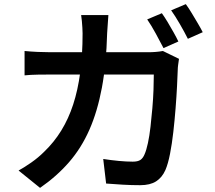

<svg xmlns="http://www.w3.org/2000/svg" viewBox="-20 -860 1040 930"><path d="M764 -796Q777 -778 792 -753Q807 -728 821 -703Q835 -678 844 -659L772 -627Q756 -658 734.5 -697.5Q713 -737 693 -766ZM880 -840Q894 -821 909 -796Q924 -771 938.5 -746.5Q953 -722 962 -704L890 -672Q874 -704 851.5 -743Q829 -782 809 -810ZM505 -787Q504 -770 502 -744Q500 -718 499 -700Q495 -550 473.5 -435Q452 -320 413 -231.5Q374 -143 314.5 -74.5Q255 -6 174 50L70 -34Q99 -50 132.5 -73.5Q166 -97 194 -125Q242 -171 277 -228Q312 -285 334.5 -354Q357 -423 368.5 -508Q380 -593 380 -698Q380 -709 379 -725.5Q378 -742 376.5 -758.5Q375 -775 373 -787ZM847 -575Q845 -562 843 -547Q841 -532 841 -523Q840 -492 837.5 -442.5Q835 -393 830.5 -335.5Q826 -278 819.5 -220.5Q813 -163 803.5 -114.5Q794 -66 781 -36Q765 0 736 18.5Q707 37 659 37Q617 37 574 34.5Q531 32 494 29L480 -90Q518 -84 555.5 -80.5Q593 -77 623 -77Q647 -77 659.5 -85Q672 -93 680 -112Q689 -132 696.5 -167Q704 -202 709 -246Q714 -290 718 -336Q722 -382 723.5 -424.5Q725 -467 725 -499H226Q199 -499 164 -498.5Q129 -498 99 -495V-613Q129 -610 163 -608.5Q197 -607 225 -607H697Q716 -607 734.5 -608.5Q753 -610 769 -613Z"/></svg>

Font: Noto Sans KR SemiBold
Style: Regular
Weight: 600
Designer: Ryoko NISHIZUKA  (kana, bopomofo & ideographs); Paul D. Hunt (Latin, Greek & Cyrillic); Sandoll Communications , Soo-you
Foundry: Adobe
Version: Version 2.004-H2;hotconv 1.0.118;makeotfexe 2.5.65603